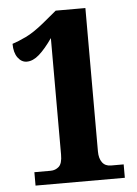

<svg xmlns="http://www.w3.org/2000/svg" viewBox="-52 -759 570 799"><g transform="rotate(-5 233.0 -359.0)"><path d="M64 0V-56H132Q152 -56 166.5 -69Q181 -82 181 -119V-606Q151 -563 125 -540Q99 -517 73 -517Q51 -517 35.5 -538Q20 -559 20 -596Q45 -604 77.5 -619.5Q110 -635 153 -670L211 -718H335V-119Q335 -90 347.5 -73Q360 -56 384 -56H437V0Z"/></g></svg>

Font: Noto Serif Thai ExtraCondensed Black
Style: Regular
Weight: 900
Width: 2
Designer: Monotype Design Team
Foundry: Monotype Imaging Inc.
Version: Version 2.002; ttfautohint (v1.8.4.7-5d5b)